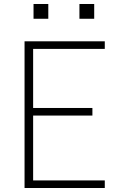

<svg xmlns="http://www.w3.org/2000/svg" viewBox="-20 -942 640 962"><path d="M103 0V-735H505V-697H146V-401H443V-363H146V-38H505V0ZM378 -848V-922H452V-848ZM148 -848V-922H222V-848Z"/></svg>

Font: Iosevka SS04 XLt Ex
Style: Regular
Weight: 200
Width: 7
Monospace: yes
Designer: Belleve Invis
Foundry: Belleve Invis
Version: Version 19.0.0; ttfautohint (v1.8.4)